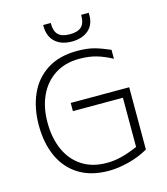

<svg xmlns="http://www.w3.org/2000/svg" viewBox="-141 -1095 1062 1221"><g transform="rotate(-15 390.0 -485.0)"><path d="M67 0ZM685 -463V-53Q626 -19 555.5 -1Q485 17 424 17Q308 17 228 -32.5Q148 -82 107.5 -171Q67 -260 67 -378Q67 -490 106 -579Q145 -668 225 -720Q305 -772 424 -772Q490 -772 535.5 -759.5Q581 -747 638 -722V-663Q587 -691 537.5 -705.5Q488 -720 424 -720Q331 -720 263.5 -676.5Q196 -633 160.5 -556.5Q125 -480 125 -381Q125 -278 160 -200Q195 -122 262 -78.5Q329 -35 424 -35Q475 -35 524.5 -48Q574 -61 629 -85V-409H300V-463ZM259 -981V-987H309V-981Q309 -932 333 -909Q357 -886 409 -886Q461 -886 485 -909Q509 -932 509 -981V-987H559V-981Q562 -912 520.5 -875Q479 -838 409 -838Q340 -838 299.5 -875Q259 -912 259 -981Z"/></g></svg>

Font: Biryani UltraLight
Style: Regular
Weight: 250
Designer: Dan Reynolds and Mathieu Réguer
Foundry: Dan Reynolds and Mathieu Réguer
Version: Version 1.003; ttfautohint (v1.1) -l 5 -r 5 -G 72 -x 0 -D la